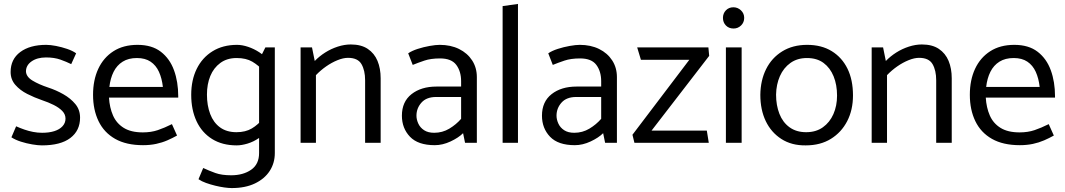

<svg xmlns="http://www.w3.org/2000/svg" viewBox="-20 -726 5416 976"><path d="M38 -28Q58 -15 86 -6Q114 3 143.5 8Q173 13 193 13Q288 13 337.5 -24.5Q387 -62 387 -128Q387 -168 363 -197Q339 -226 302 -247Q265 -268 225 -281Q177 -297 145 -316.5Q113 -336 112 -363Q112 -394 140.5 -414Q169 -434 214 -434Q256 -434 287 -423Q318 -412 342 -400L367 -455Q349 -468 321 -477.5Q293 -487 264.5 -492.5Q236 -498 215 -498Q132 -498 83 -461.5Q34 -425 34 -360Q34 -322 58 -294.5Q82 -267 118.5 -248.5Q155 -230 193 -217Q226 -206 253 -192.5Q280 -179 296.5 -162Q313 -145 313 -123Q313 -101 298 -84.5Q283 -68 256.5 -59.5Q230 -51 194 -51Q171 -51 148 -55.5Q125 -60 103.5 -67.5Q82 -75 62 -84Z M886 -230V-237Q886 -310 864.5 -369Q843 -428 797.5 -463Q752 -498 679 -498Q607 -498 556.5 -465.5Q506 -433 479.5 -376Q453 -319 453 -244Q453 -168 481 -110Q509 -52 565.5 -20Q622 12 707 12Q743 12 773.5 5.5Q804 -1 830.5 -12.5Q857 -24 880 -37L854 -95Q816 -76 782 -64.5Q748 -53 706 -53Q646 -53 609 -76Q572 -99 554.5 -139Q537 -179 534 -230ZM536 -284Q541 -328 557.5 -361Q574 -394 603.5 -412.5Q633 -431 676 -431Q718 -431 745.5 -412.5Q773 -394 788 -361Q803 -328 808 -284Z M1377 -485H1329L1297 -421V52Q1297 109 1256.5 137Q1216 165 1155 165Q1107 165 1075 153.5Q1043 142 1013 128L989 185Q1005 196 1027.5 204Q1050 212 1074.5 218Q1099 224 1121 227Q1143 230 1158 230Q1227 230 1276 206.5Q1325 183 1351 143Q1377 103 1377 52ZM1320 -126Q1292 -92 1260 -73Q1228 -54 1182 -54Q1132 -54 1098.5 -78.5Q1065 -103 1048.5 -146.5Q1032 -190 1032 -245Q1032 -298 1049 -339.5Q1066 -381 1100 -406Q1134 -431 1183 -431Q1231 -431 1262.5 -412.5Q1294 -394 1322 -363L1346 -417Q1326 -442 1298.5 -460Q1271 -478 1241 -488Q1211 -498 1185 -498Q1113 -498 1060.5 -465.5Q1008 -433 980 -376Q952 -319 952 -244Q952 -168 979 -110Q1006 -52 1058 -19.5Q1110 13 1183 13Q1208 13 1238 4Q1268 -5 1296 -24Q1324 -43 1345 -69Z M1586 0V-344Q1610 -369 1638 -388.5Q1666 -408 1695.5 -420Q1725 -432 1749 -432Q1799 -432 1817.5 -400Q1836 -368 1836 -318V0H1915V-328Q1915 -378 1899 -416.5Q1883 -455 1849.5 -477.5Q1816 -500 1763 -500Q1731 -500 1697 -489Q1663 -478 1633 -459Q1603 -440 1580 -416L1566 -485H1508V0Z M2097 -138Q2097 -176 2122.5 -204.5Q2148 -233 2197 -233H2324V-122Q2299 -93 2264 -72Q2229 -51 2187 -51Q2156 -51 2136 -64Q2116 -77 2106.5 -97.5Q2097 -118 2097 -138ZM2078 -396Q2105 -407 2137.5 -418Q2170 -429 2217 -429Q2275 -429 2299.5 -396Q2324 -363 2324 -313V-286H2199Q2121 -286 2072 -247.5Q2023 -209 2023 -138Q2023 -74 2064 -31Q2105 12 2190 12Q2230 12 2270.5 -7Q2311 -26 2334 -49L2344 0H2404V-334Q2404 -382 2380 -419Q2356 -456 2313.5 -477Q2271 -498 2215 -498Q2195 -498 2164 -492.5Q2133 -487 2103.5 -477.5Q2074 -468 2055 -455Z M2613 0V-706L2535 -695V0Z M2809 -138Q2809 -176 2834.5 -204.5Q2860 -233 2909 -233H3036V-122Q3011 -93 2976 -72Q2941 -51 2899 -51Q2868 -51 2848 -64Q2828 -77 2818.5 -97.5Q2809 -118 2809 -138ZM2790 -396Q2817 -407 2849.5 -418Q2882 -429 2929 -429Q2987 -429 3011.5 -396Q3036 -363 3036 -313V-286H2911Q2833 -286 2784 -247.5Q2735 -209 2735 -138Q2735 -74 2776 -31Q2817 12 2902 12Q2942 12 2982.5 -7Q3023 -26 3046 -49L3056 0H3116V-334Q3116 -382 3092 -419Q3068 -456 3025.5 -477Q2983 -498 2927 -498Q2907 -498 2876 -492.5Q2845 -487 2815.5 -477.5Q2786 -468 2767 -455Z M3581 -485H3219L3238 -422H3484L3195 -41L3205 0H3583L3573 -62H3292L3585 -442Z M3750 0V-485H3670V0ZM3709 -581Q3731 -581 3747 -596.5Q3763 -612 3763 -635Q3763 -658 3746.5 -673.5Q3730 -689 3708 -689Q3685 -689 3670 -673.5Q3655 -658 3655 -635Q3655 -612 3670 -596.5Q3685 -581 3709 -581Z M4076 13Q4004 14 3952 -19.5Q3900 -53 3872.5 -110.5Q3845 -168 3845 -244Q3846 -318 3874.5 -375Q3903 -432 3956.5 -465Q4010 -498 4083 -498Q4156 -498 4208 -466Q4260 -434 4288 -377Q4316 -320 4316 -241Q4316 -167 4286.5 -110Q4257 -53 4203.5 -20Q4150 13 4076 13ZM4078 -54Q4128 -54 4163 -79Q4198 -104 4216.5 -146Q4235 -188 4235 -240Q4235 -295 4217.5 -338Q4200 -381 4166.5 -406Q4133 -431 4082 -431Q4033 -431 3998 -406Q3963 -381 3944.5 -339Q3926 -297 3925 -245Q3925 -191 3942 -147.5Q3959 -104 3993.5 -79Q4028 -54 4078 -54Z M4489 0V-344Q4513 -369 4541 -388.5Q4569 -408 4598.5 -420Q4628 -432 4652 -432Q4702 -432 4720.5 -400Q4739 -368 4739 -318V0H4818V-328Q4818 -378 4802 -416.5Q4786 -455 4752.5 -477.5Q4719 -500 4666 -500Q4634 -500 4600 -489Q4566 -478 4536 -459Q4506 -440 4483 -416L4469 -485H4411V0Z M5343 -230V-237Q5343 -310 5321.5 -369Q5300 -428 5254.5 -463Q5209 -498 5136 -498Q5064 -498 5013.5 -465.5Q4963 -433 4936.5 -376Q4910 -319 4910 -244Q4910 -168 4938 -110Q4966 -52 5022.5 -20Q5079 12 5164 12Q5200 12 5230.5 5.5Q5261 -1 5287.5 -12.5Q5314 -24 5337 -37L5311 -95Q5273 -76 5239 -64.5Q5205 -53 5163 -53Q5103 -53 5066 -76Q5029 -99 5011.5 -139Q4994 -179 4991 -230ZM4993 -284Q4998 -328 5014.5 -361Q5031 -394 5060.5 -412.5Q5090 -431 5133 -431Q5175 -431 5202.5 -412.5Q5230 -394 5245 -361Q5260 -328 5265 -284Z"/></svg>

Font: Catamaran
Style: Regular
Weight: 400
Designer: Pria Ravichandran
Version: Version 2.000